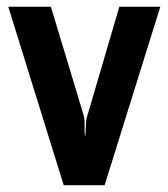

<svg xmlns="http://www.w3.org/2000/svg" viewBox="-20 -542 492 562"><path d="M166.4 0 4.3 -522.2H129L226.3 -199.8Q228.1 -191.1 227.6 -170.7Q227.2 -150.3 229.4 -141.6Q230.7 -149.4 231.1 -169.6Q231.5 -189.8 234.6 -199.8L329.3 -522.2H449.2L286.3 0Z"/></svg>

Font: Puralecka Narrow
Style: Bold
Weight: 700
Designer: Hector Gatti, Marcela Romero, Pablo Cosgaya and Nicolas Silva
Version: Version 1.004;PS 001.004;hotconv 1.0.70;makeotf.lib2.5.58329